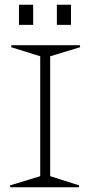

<svg xmlns="http://www.w3.org/2000/svg" viewBox="-20 -791 381 811"><path d="M22 -7.8 149.9 -46.9V-553.2L26.9 -591.8L28.8 -600.1H316.9L318.8 -591.8L191.9 -553.2V-46.9L314.9 -7.8L313 0H23.9ZM60.1 -686V-771H120.1V-686ZM220.2 -686V-771H279.8V-686Z"/></svg>

Font: Halibut Thin
Style: Regular
Weight: 250
Designer: Matteo Maggi
Foundry: Collletttivo
Version: Version 3.080 | FøM Fix